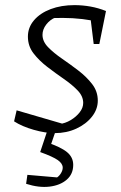

<svg xmlns="http://www.w3.org/2000/svg" viewBox="-20 -513 471 750"><path d="M35 -39 45 -82 237 -26 210 -28Q235 -31 256.5 -44Q278 -57 291.5 -74.5Q305 -92 305 -111Q305 -137 283.5 -159.5Q262 -182 229.5 -204.5Q197 -227 165 -251.5Q133 -276 111 -304.5Q89 -333 89 -370Q89 -406 113 -434Q137 -462 178 -477.5Q219 -493 271 -493Q302 -493 333 -487.5Q364 -482 394 -470L377 -425Q340 -434 302 -438.5Q264 -443 225 -443Q207 -443 189.5 -442.5Q172 -442 155 -439L197 -445Q175 -436 160.5 -417Q146 -398 146 -377Q146 -351 168 -328.5Q190 -306 222 -284Q254 -262 286 -237.5Q318 -213 340 -184.5Q362 -156 362 -120Q362 -86 339 -57Q316 -28 278 -10.5Q240 7 194 7Q157 7 111.5 -6Q66 -19 35 -39ZM346 -341 330 -471 394 -470 368 -341ZM82 205 87 170 203 180Q212 174 218.5 163Q225 152 225 142Q225 126 206 112.5Q187 99 137 81L160 42Q217 61 241.5 81Q266 101 266 131Q266 167 240.5 189Q215 211 173.5 216Q132 221 82 205ZM168 -12H201L169 81H137Z"/></svg>

Font: Piazzolla 8pt ExtraLight
Style: Italic
Weight: 250
Italic angle: -11.3°
Designer: Juan Pablo del Peral
Foundry: Huerta Tipografica
Version: Version 2.001